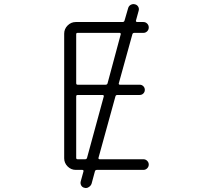

<svg xmlns="http://www.w3.org/2000/svg" viewBox="-20 -863 1040 951"><path d="M401.4 -74.2Q409.2 -74.2 411.1 -81.1L494.1 -385.7Q495.1 -387.7 493.2 -390.1Q491.2 -392.6 489.3 -392.6H364.3Q357.4 -392.6 357.4 -384.8V-81.1Q357.4 -74.2 364.3 -74.2ZM645.5 -700.2Q637.7 -700.2 635.7 -693.4L568.4 -450.2Q567.4 -447.3 569.3 -445.3Q571.3 -443.4 573.2 -443.4H671.9Q682.6 -443.4 689.9 -436Q697.3 -428.7 697.3 -418Q697.3 -407.2 689.9 -399.9Q682.6 -392.6 671.9 -392.6H561.5Q553.7 -392.6 551.8 -385.7L467.8 -81.1Q466.8 -78.1 468.8 -76.2Q470.7 -74.2 473.6 -74.2H690.4Q701.2 -74.2 709 -66.4Q716.8 -58.6 716.8 -47.9Q716.8 -37.1 709 -29.3Q701.2 -21.5 690.4 -21.5H460Q452.1 -21.5 450.2 -14.6L433.6 46.9Q429.7 57.6 419.9 63.5Q413.1 68.4 405.3 68.4Q402.3 68.4 399.4 67.4Q387.7 65.4 382.3 55.7Q377 45.9 379.9 35.2L393.6 -14.6Q394.5 -17.6 392.6 -19.5Q390.6 -21.5 387.7 -21.5H355.5Q332 -21.5 314.9 -38.6Q297.9 -55.7 297.9 -79.1V-696.3Q297.9 -719.7 314.9 -736.8Q332 -753.9 355.5 -753.9H586.9Q594.7 -753.9 596.7 -760.7L614.3 -821.3Q617.2 -833 627 -838.9Q633.8 -842.8 641.6 -842.8Q644.5 -842.8 647.5 -841.8Q658.2 -839.8 664.1 -830.6Q669.9 -821.3 667 -810.5L653.3 -760.7Q652.3 -758.8 654.3 -756.3Q656.2 -753.9 659.2 -753.9H690.4Q701.2 -753.9 709 -746.1Q716.8 -738.3 716.8 -727.1Q716.8 -715.8 709 -708Q701.2 -700.2 690.4 -700.2ZM364.3 -700.2Q357.4 -700.2 357.4 -693.4V-451.2Q357.4 -443.4 364.3 -443.4H502.9Q510.7 -443.4 512.7 -450.2L578.1 -693.4Q579.1 -695.3 577.1 -697.8Q575.2 -700.2 573.2 -700.2Z"/></svg>

Font: Rounded Mgen+ 1m light
Style: Regular
Weight: 200
Designer: [Source Han Sans]
Ryoko NISHIZUKA  (kana & ideographs); Paul D. Hunt (Latin, Greek & Cyrillic); Wenlong ZHANG  (bopomofo
Version: Version 1.059.20150602